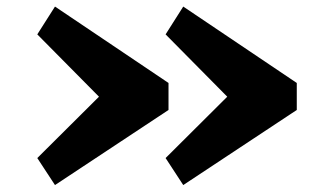

<svg xmlns="http://www.w3.org/2000/svg" viewBox="-20 -586 1002 573"><path d="M865.7 -338.4 526.9 -566.4 474.2 -483.4 658.2 -297.4 474.2 -114.3 526.9 -33.7 865.7 -257.8ZM482.9 -338.4 144.1 -566.4 91.3 -483.4 275.4 -297.4 91.3 -114.3 144.1 -33.7 482.9 -257.8Z"/></svg>

Font: Merriweather UltraBold
Style: Regular
Weight: 900
Designer: Eben Sorkin ( sorkintype@gmail.com )
Foundry: Eben Sorkin
Version: Version 1.570; ttfautohint (v1.3) -l 8 -r 32 -G 0 -x 0 -H 60